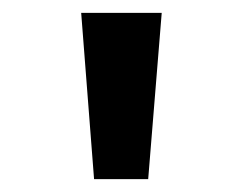

<svg xmlns="http://www.w3.org/2000/svg" viewBox="-20 -749 362 298"><path d="M126 -471H210L231 -729H106Z"/></svg>

Font: Noto Sans Devanagari UI SemiCondensed SemiBold
Style: Regular
Weight: 600
Width: 4
Designer: Jelle Bosma - Monotype Design Team
Foundry: Monotype Imaging Inc.
Version: Version 2.004